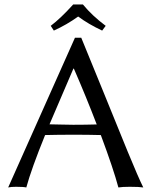

<svg xmlns="http://www.w3.org/2000/svg" viewBox="-20 -825 669 848"><path d="M346.2 -805.2Q387.7 -754.9 446.8 -710.9L431.2 -689.9Q370.6 -718.3 325.2 -752Q274.9 -715.8 217.8 -689.9L204.1 -710.9Q248 -744.1 303.2 -805.2ZM407.2 -275.4Q359.9 -398.9 306.2 -522H304.2L198.7 -275.9Q207.5 -275.9 247.1 -274.9Q286.6 -273.9 303.2 -273.9Q358.4 -273.9 407.2 -275.4ZM179.2 -228.5Q118.7 -79.6 96.2 2.9Q84 0 50.8 0Q28.3 0 16.1 2.9L311 -658.2H338.9L435.5 -421.9L544.4 -154.3Q590.8 -41.5 612.8 2.9Q595.7 0 553.2 0Q520 0 502.9 2.9Q481 -79.1 425.3 -228.5Q369.1 -230 308.1 -230Q236.3 -230 179.2 -228.5Z"/></svg>

Font: Linux Biolinum G
Style: Regular
Weight: 400
Designer: Philipp H. Poll
Foundry: Philipp H. Poll
Version: Version 1.1.0 ; ttfautohint (v1.6)